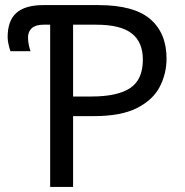

<svg xmlns="http://www.w3.org/2000/svg" viewBox="-20 -734 725 754"><path d="M177 0V-637H151Q120 -637 105 -623.5Q90 -610 90 -587Q90 -571 93.5 -555.5Q97 -540 100 -533H21Q17 -544 13.5 -560Q10 -576 10 -588Q10 -653 44.5 -683.5Q79 -714 151 -714H366Q506 -714 570 -659Q634 -604 634 -504Q634 -445 607.5 -393.5Q581 -342 518.5 -310Q456 -278 349 -278H267V0ZM339 -355Q441 -355 491 -388Q541 -421 541 -500Q541 -569 497 -603Q453 -637 358 -637H267V-355Z"/></svg>

Font: Noto Sans Historical
Style: Regular
Weight: 400
Designer: Monotype Design Team
Foundry: Monotype Imaging Inc.
Version: Version 2.013; ttfautohint (v1.8.4.7-5d5b)